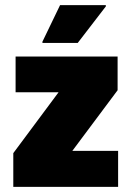

<svg xmlns="http://www.w3.org/2000/svg" viewBox="-20 -731 514 751"><path d="M32 0V-132L209 -370H41V-510H440V-378L263 -141H442V0ZM146 -563V-568L215 -711H394V-706L284 -563Z"/></svg>

Font: Saira SemiCondensed Black
Style: Regular
Weight: 900
Width: 4
Designer: Hector Gatti with collaboration of the Omnibus-Type team
Foundry: Omnibus-Type
Version: Version 1.101